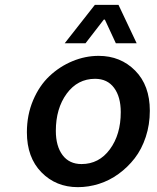

<svg xmlns="http://www.w3.org/2000/svg" viewBox="-20 -751 640 784"><path d="M244.1 -574.2 367.2 -731H463.9L538.1 -574.2H453.1L408.2 -670.9H403.8L329.1 -574.2ZM297.9 13.2Q208.5 13.2 149.2 -47.4Q89.8 -107.9 89.8 -210.9Q89.8 -281.7 115.2 -341.6Q140.6 -401.4 182.1 -440.4Q223.6 -479.5 275.9 -501.2Q328.1 -522.9 382.8 -522.9Q472.2 -522.9 532 -462.6Q591.8 -402.3 591.8 -298.8Q591.8 -242.2 575.2 -191.9Q558.6 -141.6 530 -104.7Q501.5 -67.9 464.1 -40.8Q426.8 -13.7 384 -0.2Q341.3 13.2 297.9 13.2ZM313 -81.1Q384.3 -81.1 428.7 -141.4Q473.1 -201.7 473.1 -293Q473.1 -355.5 445.8 -392.3Q418.5 -429.2 368.2 -429.2Q296.9 -429.2 252.4 -368.7Q208 -308.1 208 -216.8Q208 -154.3 235.4 -117.7Q262.7 -81.1 313 -81.1Z"/></svg>

Font: Office Code Pro Medium Italic
Style: Regular
Weight: 500
Italic angle: -9°
Designer: Nathan Rutzky & Paul D. Hunt
Foundry: Adobe Systems Incorporated
Version: Version 1.004;PS 001.004;hotconv 1.0.70;makeotf.lib2.5.58329